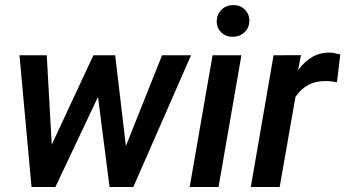

<svg xmlns="http://www.w3.org/2000/svg" viewBox="-20 -750 1385 770"><path d="M484.9 -164.6 629.9 -528.3H746.1L514.6 0H419.4L373 -361.3L202.1 0H106.4L58.1 -528.3H167.5L187.5 -169.9L354.5 -528.3H441.9Z M856.4 0H740.7L832.5 -528.3H948.2ZM849.1 -663.6Q849.1 -690.4 866.7 -709.5Q884.3 -728.5 914.1 -729.5Q942.4 -730.5 961.2 -712.2Q980 -693.8 980 -667.5Q980 -639.6 961.7 -621.6Q943.4 -603.5 915 -602.5Q887.2 -601.6 868.2 -619.4Q849.1 -637.2 849.1 -663.6Z M1331.5 -419.9Q1309.1 -424.8 1286.1 -424.8Q1210 -426.8 1165 -361.8L1101.6 0H985.8L1077.1 -528.3L1187 -528.8L1175.3 -468.8Q1229.5 -540.5 1300.3 -539.1Q1316.4 -539.1 1344.7 -531.7Z"/></svg>

Font: Roboto Medium
Style: Italic
Weight: 500
Italic angle: -12°
Designer: Google
Version: Version 2.134; 2016